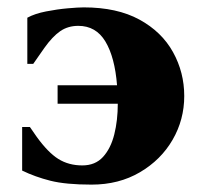

<svg xmlns="http://www.w3.org/2000/svg" viewBox="-20 -490 544 520"><path d="M136 -209V-259H297Q291 -335 265.5 -377.5Q240 -420 192 -420Q164 -420 143 -405.5Q122 -391 100 -360L70 -317H54V-442Q74 -453 104.5 -459Q135 -465 163.5 -467.5Q192 -470 207 -470Q297 -470 357.5 -437Q418 -404 448.5 -349Q479 -294 479 -230Q479 -166 447.5 -111.5Q416 -57 359 -23.5Q302 10 228 10Q158 10 116.5 -0.5Q75 -11 40 -28V-146H61L79 -120Q110 -77 138 -59.5Q166 -42 203 -42Q238 -42 259 -65Q280 -88 289.5 -126Q299 -164 299 -209Z"/></svg>

Font: Spectral ExtraBold
Style: Regular
Weight: 800
Designer: Jean-Baptiste Levee
Foundry: Production Type
Version: Version 2.001